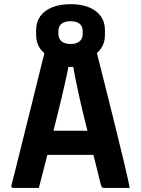

<svg xmlns="http://www.w3.org/2000/svg" viewBox="-20 -919 690 939"><path d="M148.7 -279.6H363.9Q379.5 -279.6 394.8 -279.6Q410.1 -279.6 424.7 -279.6L459.6 -288.7L474.1 -224.6L487.6 -161.7H158Q155 -161.7 152.5 -163.2Q150 -164.7 148.5 -167.2Q147 -169.7 147 -172.7ZM170.1 0Q138.8 0 107.1 0Q75.4 0 43.9 0Q41.7 0 39.7 -1.1Q37.6 -2.3 36.2 -5.3Q34.9 -8.3 35.9 -13.1Q42.6 -38.4 53.3 -80.6Q64 -122.9 77.1 -176.3Q90.3 -229.7 105.2 -289.4Q120.2 -349.2 135.1 -408.9Q150 -468.7 163.6 -524.7Q177.2 -580.6 188.7 -625.9Q200.3 -671.1 207.9 -701.5Q264.9 -701.5 325.7 -701.5Q386.4 -701.5 434 -701.5Q438 -701.5 440.1 -700Q442.2 -698.5 443.6 -696.4Q445 -694.3 446 -690.5Q460.1 -633.5 476.3 -570.6Q492.4 -507.7 509.5 -438.4Q526.5 -369.2 545.3 -294.3Q564 -219.4 583.2 -139.4Q590.7 -105.6 599.1 -71Q607.6 -36.3 614.3 0Q586.2 0 553 0Q519.8 0 490.9 0Q485.2 0 481.8 -1.5Q478.4 -3 476.5 -7Q474.6 -11 472.4 -18.9Q449.6 -109.8 430.7 -186.6Q411.7 -263.3 395.8 -327.1Q379.8 -390.8 368.2 -443.5Q356.6 -496.1 348 -538.9Q339.3 -581.7 333.6 -615.9L373.5 -592H279.8L318.9 -615.8Q313 -581.6 303.9 -539.4Q294.7 -497.2 282.2 -444.2Q269.6 -391.2 253 -325.6Q236.4 -260.1 216.1 -179.3Q195.7 -98.6 170.1 0ZM325.9 -898.6Q379.1 -898.6 416.5 -882.7Q453.9 -866.9 473.5 -839Q493.2 -811.1 493.2 -772.5V-746.5Q493.2 -708.8 473.1 -680.5Q453.1 -652.2 415.6 -636.3Q378.2 -620.5 325 -620.5Q271.8 -620.5 234.3 -636.3Q196.8 -652.2 176.7 -680.5Q156.7 -708.8 156.7 -746.5V-772.5Q156.7 -811.1 176.7 -839.4Q196.8 -867.7 234.7 -883.1Q272.6 -898.6 325.9 -898.6ZM325 -815.3Q296.7 -815.3 281.2 -803Q265.7 -790.7 265.7 -767.3V-751.8Q265.7 -740.7 270 -731.6Q274.3 -722.5 281.9 -716.2Q289.6 -710.1 300.2 -707Q310.8 -703.9 325 -703.9Q353.3 -703.9 368.8 -716.6Q384.3 -729.4 384.3 -751.8V-767.3Q384.3 -778.4 380.5 -787.5Q376.8 -796.6 369.2 -802.7Q361.7 -809 350.6 -812.1Q339.5 -815.3 325 -815.3Z"/></svg>

Font: Recursive Sans Linear Light
Style: Regular
Weight: 300
Version: Version 1.085